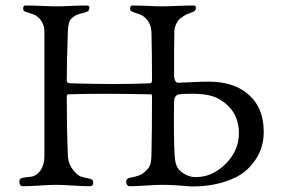

<svg xmlns="http://www.w3.org/2000/svg" viewBox="-20 -672 1020 696"><path d="M567 -2Q545 -2 511 0.5Q477 3 449 3Q443 3 439.5 -4Q436 -11 438.5 -18.5Q441 -26 449 -27Q474 -32 486.5 -37Q499 -42 512 -56Q516 -60 518.5 -63.5Q521 -67 523 -71.5Q525 -76 526 -79.5Q527 -83 527.5 -89Q528 -95 528.5 -98.5Q529 -102 529 -109Q531 -185 531 -323Q531 -326 530.5 -327.5Q530 -329 529 -329.5Q528 -330 526 -330Q343 -334 227 -330Q222 -330 222 -319Q222 -208 226 -109Q227 -74 252 -48Q263 -36 272 -32.5Q281 -29 306 -24Q318 -22 318 -9.5Q318 3 306 3Q276 3 241.5 0.5Q207 -2 185 -2Q161 -2 125 0.5Q89 3 61 3Q57 3 54.5 0Q52 -3 51 -7Q50 -11 50 -15Q50 -19 53 -22.5Q56 -26 61 -27Q69 -29 80 -30Q91 -31 96 -32Q101 -33 107.5 -36.5Q114 -40 120 -46Q141 -67 141 -109V-557Q141 -586 122 -606Q115 -613 108.5 -616.5Q102 -620 90.5 -623.5Q79 -627 71 -630Q68 -631 66 -633.5Q64 -636 64 -639.5Q64 -643 64.5 -645.5Q65 -648 66.5 -650Q68 -652 71 -652Q103 -652 134 -650.5Q165 -649 185 -649Q205 -649 235 -650.5Q265 -652 296 -652Q305 -652 304 -642.5Q303 -633 296 -630Q290 -627 283 -625.5Q276 -624 271.5 -622.5Q267 -621 262 -619.5Q257 -618 251.5 -614.5Q246 -611 240 -606Q227 -596 226 -557Q222 -450 222 -379Q222 -370 236 -370Q402 -365 524 -370Q531 -370 531 -382Q531 -478 529 -557Q527 -586 510 -604Q503 -611 497 -615Q491 -619 478 -623Q465 -627 459 -630Q449 -634 452 -646Q454 -652 459 -652Q491 -652 519.5 -650.5Q548 -649 567 -649Q588 -649 619.5 -650.5Q651 -652 682 -652Q691 -652 690 -642.5Q689 -633 682 -630Q676 -627 667.5 -624Q659 -621 655.5 -619.5Q652 -618 646 -614Q640 -610 632 -604Q624 -597 618 -583.5Q612 -570 612 -557Q611 -516 611 -478Q611 -440 611 -408Q610 -372 626 -372Q635 -372 671.5 -374Q708 -376 737 -376Q829 -376 882.5 -328Q936 -280 936 -194Q936 -137 906.5 -93.5Q877 -50 836 -30Q768 4 676 4Q609 -2 567 -2ZM846 -189Q846 -273 772 -314Q740 -332 678 -332Q628 -332 622 -328Q611 -321 611 -303Q609 -178 613 -108Q615 -71 630 -56Q656 -30 690 -30Q750 -30 798 -78Q846 -126 846 -189Z"/></svg>

Font: EB Garamond
Style: SC
Weight: 400
Version: Version 000.010